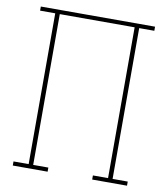

<svg xmlns="http://www.w3.org/2000/svg" viewBox="-82 -805 765 874"><g transform="rotate(10 300.0 -367.5)"><path d="M36 0V-19H106V-716H36V-735H564V-716H494V-19H564V0H403V-19H473V-716H127V-19H197V0Z"/></g></svg>

Font: Iosevka Curly Slab ThEx
Style: Regular
Weight: 100
Width: 7
Monospace: yes
Designer: Belleve Invis
Foundry: Belleve Invis
Version: Version 11.1.0; ttfautohint (v1.8.3)